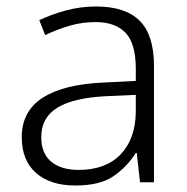

<svg xmlns="http://www.w3.org/2000/svg" viewBox="-20 -561 576 591"><path d="M276 -541Q366 -541 410 -497Q454 -453 454 -358V0H411L401 -90H398Q369 -45 327.5 -17.5Q286 10 212 10Q135 10 91 -28.5Q47 -67 47 -139Q47 -219 112 -260.5Q177 -302 301 -307L398 -312V-349Q398 -427 366.5 -460Q335 -493 274 -493Q233 -493 195 -482Q157 -471 119 -453L101 -499Q139 -517 183.5 -529Q228 -541 276 -541ZM308 -265Q206 -260 156.5 -229.5Q107 -199 107 -139Q107 -89 137.5 -63.5Q168 -38 222 -38Q305 -38 351 -85.5Q397 -133 398 -217V-269Z"/></svg>

Font: Noto Sans Myanmar Light
Style: Regular
Weight: 300
Designer: Monotype Design Team
Foundry: Monotype Imaging Inc.
Version: Version 2.107; ttfautohint (v1.8.4.7-5d5b)